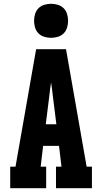

<svg xmlns="http://www.w3.org/2000/svg" viewBox="-20 -995 540 1015"><path d="M34 0V-114H62L128 -490L171 -735H329L415 -245L438 -114H466V0H276V-114H305L292 -224H208L195 -114H224V0ZM222 -338H278L259 -490Q257 -507 255 -524.5Q253 -542 250 -559Q247 -542 245 -524.5Q243 -507 241 -490ZM250 -795Q232 -795 214 -800.5Q196 -806 183.5 -818.5Q171 -831 165.5 -849Q160 -867 160 -885Q160 -903 165.5 -921Q171 -939 183.5 -951.5Q196 -964 214 -969.5Q232 -975 250 -975Q268 -975 286 -969.5Q304 -964 316.5 -951.5Q329 -939 334.5 -921Q340 -903 340 -885Q340 -867 334.5 -849Q329 -831 316.5 -818.5Q304 -806 286 -800.5Q268 -795 250 -795Z"/></svg>

Font: Iosevka Slab Heavy
Style: Regular
Weight: 900
Monospace: yes
Designer: Belleve Invis
Foundry: Belleve Invis
Version: Version 11.1.0; ttfautohint (v1.8.3)